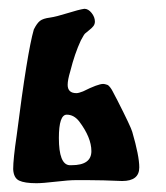

<svg xmlns="http://www.w3.org/2000/svg" viewBox="-20 -412 377 437"><path d="M297 -31Q297 0 258 0Q212 -2 180 -2Q180 -2 152 -2Q137 -2 107 1.5Q77 5 63 5Q36 5 23.5 -1Q11 -7 10 -27Q10 -50 18 -104Q42 -293 57 -345Q64 -359 71 -364.5Q78 -370 94 -372Q108 -374 133.5 -382Q159 -390 172 -392Q181 -392 188.5 -382.5Q196 -373 196 -363Q196 -357 192.5 -352.5Q189 -348 182.5 -343Q176 -338 174 -336Q172 -335 164 -320Q150 -290 140 -250Q134 -230 134 -219Q134 -200 154 -200Q159 -200 169 -204Q203 -221 215 -221Q218 -221 224 -219Q227 -218 230.5 -213.5Q234 -209 236.5 -204Q239 -199 242.5 -192.5Q246 -186 247 -184Q278 -123 281 -112Q297 -57 297 -31ZM160 -136Q148 -151 132 -151Q114 -151 114 -98Q114 -38 138 -36H143Q188 -36 188 -68Q188 -99 160 -136Z"/></svg>

Font: Fedorovsk Unicode
Style: Medium
Weight: 500
Designer: Aleksandr Andreev and Nikita Simmons
Version: Version 3.2